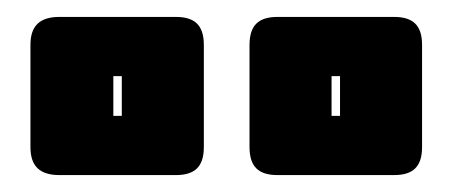

<svg xmlns="http://www.w3.org/2000/svg" viewBox="-20 -967 540 227"><path d="M188 -760H50Q33 -760 24.5 -768Q16 -776 16 -793V-914Q16 -931 24.5 -939Q33 -947 50 -947H188Q205 -947 213 -939Q221 -931 221 -914V-793Q221 -776 213 -768Q205 -760 188 -760ZM446 -760H308Q291 -760 283 -768Q275 -776 275 -793V-914Q275 -931 283 -939Q291 -947 308 -947H446Q463 -947 471 -939Q479 -931 479 -914V-793Q479 -776 471 -768Q463 -760 446 -760ZM124 -830V-877H114V-830ZM382 -830V-877H372V-830Z"/></svg>

Font: Bungee Inline
Style: Regular
Weight: 400
Version: Version 1.000;PS 1.0;hotconv 1.0.72;makeotf.lib2.5.5900